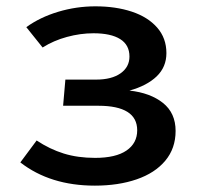

<svg xmlns="http://www.w3.org/2000/svg" viewBox="-20 -576 655 610"><path d="M285.1 -323.1Q334.9 -323.1 363.1 -343.1Q391.3 -363.1 391.3 -396.4Q391.3 -433.3 361.8 -451.8Q332.3 -470.3 276.9 -470.3Q235.4 -470.3 192.8 -458.7Q150.3 -447.2 115.4 -425.1L63.6 -489.7Q106.7 -521 164.6 -538.5Q222.6 -555.9 283.1 -555.9Q347.7 -555.9 398.7 -539Q449.7 -522.1 479.2 -488.5Q508.7 -454.9 508.7 -407.2Q508.7 -363.1 477.7 -333.3Q446.7 -303.6 391.3 -288.2Q457.4 -281 497.7 -249Q537.9 -216.9 537.9 -160Q537.9 -104.6 505.1 -65.4Q472.3 -26.2 414.1 -6.2Q355.9 13.8 281.5 13.8Q139.5 13.8 44.6 -60L96.4 -129.7Q137.9 -102.1 182.6 -88.2Q227.2 -74.4 282.1 -74.4Q347.7 -74.4 381.8 -97.7Q415.9 -121 415.9 -162.1Q415.9 -201 384.9 -220.5Q353.8 -240 292.8 -240H180.5L187.7 -323.1Z"/></svg>

Font: Fira Code Fixed Medium
Style: Regular
Weight: 500
Monospace: yes
Designer: Carrois Corporate, Edenspiekermann AG, Nikita Prokopov
Foundry: Carrois Corporate, Edenspiekermann AG, Nikita Prokopov
Version: Version 5.002